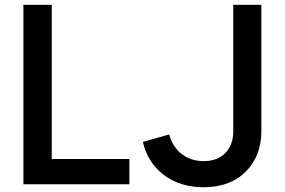

<svg xmlns="http://www.w3.org/2000/svg" viewBox="-20 -765 1181 797"><path d="M77.1 0V-745.1H194.8V-105H517.1V0ZM825.2 12.2Q728 12.2 660.4 -38.6Q592.8 -89.4 573.2 -175.8L682.1 -207Q696.8 -154.3 734.9 -125.2Q772.9 -96.2 825.2 -96.2Q882.8 -96.2 915.5 -129.9Q948.2 -163.6 948.2 -220.2V-745.1H1064.9V-220.2Q1064.9 -118.2 1000.5 -53Q936 12.2 825.2 12.2Z"/></svg>

Font: Plus Jakarta Sans SemiBold
Style: Regular
Weight: 600
Designer: Gumpita Rahayu
Foundry: Tokotype
Version: Version 2.006